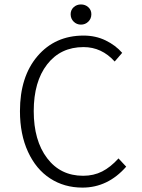

<svg xmlns="http://www.w3.org/2000/svg" viewBox="-20 -832 640 864"><path d="M344.2 -721.2Q325.2 -721.2 311.5 -734.6Q297.9 -748 297.9 -768.1Q297.9 -787.1 311.5 -799.6Q325.2 -812 344.2 -812Q363.8 -812 377.4 -799.6Q391.1 -787.1 391.1 -768.1Q391.1 -748 377.4 -734.6Q363.8 -721.2 344.2 -721.2ZM351.1 12.2Q269 12.2 205.6 -29.1Q142.1 -70.3 106 -148.9Q69.8 -227.5 69.8 -332Q69.8 -487.3 148.9 -579.6Q228 -671.9 356 -671.9Q410.6 -671.9 455.3 -650.1Q500 -628.4 529.8 -594.2L496.1 -555.2Q437.5 -620.1 356 -620.1Q252.4 -620.1 192.1 -542.2Q131.8 -464.4 131.8 -332Q131.8 -199.7 191.9 -120.4Q252 -41 354 -41Q401.4 -41 439.5 -60.3Q477.5 -79.6 513.2 -119.1L547.9 -82Q465.3 12.2 351.1 12.2Z"/></svg>

Font: Office Code Pro Light
Style: Regular
Weight: 300
Designer: Nathan Rutzky & Paul D. Hunt
Foundry: Adobe Systems Incorporated
Version: Version 1.004;PS 001.004;hotconv 1.0.70;makeotf.lib2.5.58329